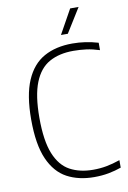

<svg xmlns="http://www.w3.org/2000/svg" viewBox="-102 -1005 718 1075"><g transform="rotate(-10 257.0 -467.0)"><path d="M345.5 9Q257 9 191.2 -26.2Q125.5 -61.5 89 -144.2Q52.5 -227 52.5 -369Q52.5 -507.5 88.5 -591Q124.5 -674.5 191.8 -711.8Q259 -749 353 -749Q427 -749 499.5 -727.5V-685.5Q460.5 -698 424.5 -702.8Q388.5 -707.5 351 -707.5Q271 -707.5 214.8 -676.2Q158.5 -645 129 -571.2Q99.5 -497.5 99.5 -371Q99.5 -240 129.5 -166.2Q159.5 -92.5 215 -62.5Q270.5 -32.5 346.5 -32.5Q385.5 -32.5 421.2 -39Q457 -45.5 499.5 -60V-17.5Q466 -5.5 427.5 1.8Q389 9 345.5 9ZM299 -807 375.5 -944.5H423.5L338 -807Z"/></g></svg>

Font: Encode Sans SemiCondensed SemiCondensed ExtraLight
Style: Regular
Weight: 200
Width: 4
Designer: Multiple Designers
Foundry: Impallari Type
Version: Version 3.000; ttfautohint (v1.8.3) -l 8 -r 50 -G 200 -x 14 